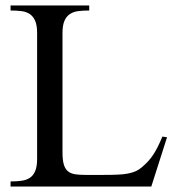

<svg xmlns="http://www.w3.org/2000/svg" viewBox="-20 -682 651 702"><path d="M533.2 0H18.6V-18.6Q40 -18.6 58.1 -21Q76.2 -23.4 88.9 -31.7Q101.6 -40 108.6 -56.4Q115.7 -72.8 115.7 -101.1V-561Q115.7 -589.4 108.6 -605.7Q101.6 -622.1 88.9 -630.6Q76.2 -639.2 58.1 -641.4Q40 -643.6 18.6 -643.6V-662.1H306.2V-643.6Q284.2 -643.6 266.4 -641.4Q248.5 -639.2 235.6 -630.6Q222.7 -622.1 215.6 -605.7Q208.5 -589.4 208.5 -561V-125Q208.5 -96.7 213.4 -80.3Q218.3 -64 228.5 -55.7Q238.8 -47.4 254.4 -44.9Q270 -42.5 292 -42.5H358.9Q389.2 -42.5 410.9 -43.5Q432.6 -44.4 448.7 -47.6Q464.8 -50.8 477.1 -56.4Q489.3 -62 499.5 -71.3Q512.2 -82 521.7 -92.5Q531.2 -103 539.8 -115.7Q548.3 -128.4 556.4 -144.5Q564.5 -160.6 573.7 -182.6L590.8 -180.2Z"/></svg>

Font: Doulos SIL Afr
Style: Regular
Weight: 400
Designer: Walt Agee, Victor Gaultney, Peter Martin, Debbi Hosken, Becca Hirsbrunner
Foundry: SIL International
Version: Version 5.000